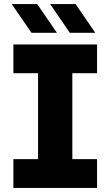

<svg xmlns="http://www.w3.org/2000/svg" viewBox="-20 -917 539 937"><path d="M45.3 0V-140.3H165.7V-559.7H45.3V-700H453.7V-559.7H333V-140.3H453.7V0ZM320.7 -757 224.7 -897H349L445 -757ZM133.7 -757 37.3 -897H161.7L257.7 -757Z"/></svg>

Font: MuseoModerno Thin
Style: Regular
Weight: 100
Designer: Pablo Cosgaya, Héctor Gatti, Marcela Romero, and the Authors of The MuseoModerno Project.
Foundry: Omnibus-Type Team
Version: Version 1.003